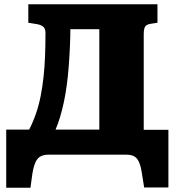

<svg xmlns="http://www.w3.org/2000/svg" viewBox="-20 -721 823 895"><path d="M9 154V-117H116Q134 -152 147.5 -191Q161 -230 169.5 -273Q178 -316 183 -362.5Q188 -409 190 -460Q192 -511 192 -567Q192 -586 183 -595Q174 -604 155 -608L112 -615V-701H714V-615L682 -610Q663 -607 656.5 -597Q650 -587 650 -560V-116H765V153H652L641 84Q636 52 627.5 33.5Q619 15 605 7.5Q591 0 569 0H206Q185 0 170 7.5Q155 15 146 34Q137 53 131 88L122 154ZM239 -117H443V-585H308Q308 -551 306 -505.5Q304 -460 300.5 -413Q297 -366 291 -323Q286 -284 278 -246.5Q270 -209 260.5 -177Q251 -145 239 -117Z"/></svg>

Font: Literata ExtraBold
Style: Regular
Weight: 800
Designer: Latin by Veronika Burian and Jose Scaglione. Greek by Irene Vlachou. Cyrillic by Vera Evstafieva.
Foundry: TypeTogether
Version: Version 3.103;gftools[0.9.29]